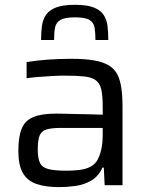

<svg xmlns="http://www.w3.org/2000/svg" viewBox="-20 -759 609 787"><path d="M222.9 8Q167 8 129.5 -4.9Q92 -17.8 73.6 -50.1Q55.2 -82.4 55.2 -140.2Q55.2 -197.8 68.8 -231.2Q82.3 -264.6 116.1 -279Q149.9 -293.3 210.6 -293.3Q221.5 -293.3 242.9 -292.8Q264.4 -292.3 292.3 -291.6Q320.2 -290.9 348.5 -290.4Q376.9 -289.9 401 -288.9V-320.7Q401 -365.9 395.3 -391.6Q389.6 -417.3 373 -429.8Q356.4 -442.2 325.5 -445.6Q294.5 -449 244.5 -449Q222.6 -449 192.7 -447.3Q162.7 -445.6 134.5 -443.4Q106.3 -441.1 89 -438.2V-504.4Q126.7 -511 174.6 -514.5Q222.5 -518 273.2 -518Q327.1 -518 364.3 -511.6Q401.5 -505.3 425.1 -491.4Q448.7 -477.5 460.7 -454.3Q472.7 -431.2 477.4 -398.2Q482.2 -365.1 482.2 -320.8V0H409L405.5 -72.1H399.9Q384.2 -36.6 354.6 -19.2Q325 -1.9 290.1 3Q255.1 8 222.9 8ZM253.4 -59.3Q281.9 -59.3 307 -62.6Q332.1 -65.8 351.3 -75.8Q370.5 -85.9 380.8 -105.7Q391.5 -127 396.2 -151.7Q401 -176.3 401 -208.9V-234.7H231.4Q192.3 -234.7 171.3 -228.6Q150.3 -222.5 142.6 -203.7Q134.8 -184.8 134.8 -146.7Q134.8 -110.5 143.8 -91.5Q152.8 -72.4 178.6 -65.9Q204.3 -59.3 253.4 -59.3ZM287.2 -739.3Q336.3 -739.3 363.9 -728.5Q391.5 -717.7 404.4 -698.5Q417.3 -679.2 420.6 -652.9Q423.9 -626.6 423.9 -595H371.2Q371.2 -625.4 367.7 -646.1Q364.2 -666.7 346.7 -677.3Q329.2 -687.9 287.2 -687.9Q245.7 -687.9 227.7 -677.3Q209.6 -666.7 205.7 -646.1Q201.7 -625.4 201.7 -595H148.4Q148.4 -626.6 152 -652.9Q155.6 -679.2 168.7 -698.5Q181.8 -717.7 210 -728.5Q238.1 -739.3 287.2 -739.3Z"/></svg>

Font: Saira Thin
Style: Regular
Weight: 100
Designer: Hector Gatti with collaboration of the Omnibus-Type team
Foundry: Omnibus-Type
Version: Version 1.101